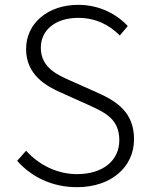

<svg xmlns="http://www.w3.org/2000/svg" viewBox="-20 -762 620 795"><path d="M299 13C442 13 535 -72 535 -185C535 -296 465 -342 382 -379L274 -427C220 -451 149 -481 149 -564C149 -639 211 -688 304 -688C376 -688 433 -659 476 -615L509 -654C464 -703 392 -742 304 -742C180 -742 88 -667 88 -559C88 -452 171 -405 236 -377L345 -328C416 -296 474 -269 474 -181C474 -98 407 -41 299 -41C217 -41 141 -79 88 -138L51 -96C109 -31 193 13 299 13Z"/></svg>

Font: GenYoGothic2 TW L
Style: Regular
Weight: 300
Version: Version 2.100;PS 2.1;hotconv 16.6.51;makeotf.lib2.5.65220 DE